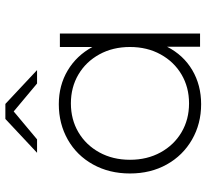

<svg xmlns="http://www.w3.org/2000/svg" viewBox="-47 -718 769 715"><g transform="rotate(-90 337.5 -360.5)"><path d="M570 -522V0H521V-123Q490 -62 434 -29Q378 4 307 4Q234 4 175 -30Q116 -64 82.5 -124Q49 -184 49 -261Q49 -338 82.5 -398.5Q116 -459 175 -492.5Q234 -526 307 -526Q377 -526 432.5 -493Q488 -460 520 -401V-522ZM520 -261Q520 -325 492.5 -375Q465 -425 417.5 -453Q370 -481 310 -481Q250 -481 202.5 -453Q155 -425 127.5 -375Q100 -325 100 -261Q100 -197 127.5 -147Q155 -97 202.5 -69Q250 -41 310 -41Q370 -41 417.5 -69Q465 -97 492.5 -147Q520 -197 520 -261ZM384 -607 280 -694 176 -607H126L252 -725H308L434 -607Z"/></g></svg>

Font: Idrija Light
Style: Regular
Weight: 300
Designer: Julieta Ulanovsky
Foundry: Julieta Ulanovsky
Version: Version 7.200